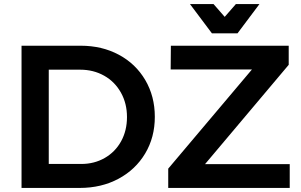

<svg xmlns="http://www.w3.org/2000/svg" viewBox="-20 -925 1481 945"><path d="M742 -350Q742 -249 694.5 -169.5Q647 -90 563 -45Q479 0 372 0H86V-700H377Q482 -700 565 -655.5Q648 -611 695 -531Q742 -451 742 -350ZM605 -349Q605 -416 575 -469.5Q545 -523 492.5 -552.5Q440 -582 375 -582H220V-118H380Q444 -118 495.5 -147.5Q547 -177 576 -229.5Q605 -282 605 -349ZM821 -700H1401V-606L989 -117H1406V0H808V-95L1220 -583H820ZM1141 -905H1257L1149 -761H1023L915 -905H1031L1086 -842Z"/></svg>

Font: Montserrat arm2 Medium
Style: Regular
Weight: 500
Designer: Julieta Ulanovsky
Foundry: Julieta Ulanovsky
Version: Version 6.000